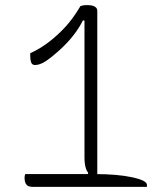

<svg xmlns="http://www.w3.org/2000/svg" viewBox="-20 -730 640 750"><path d="M294 -706Q296 -707 298.5 -707.5Q301 -708 303.5 -708.5Q306 -709 309 -709.5Q312 -710 315 -710Q318 -710 322 -710Q334 -710 342.5 -707.5Q351 -705 355.5 -700Q360 -695 360 -687Q360 -683 360 -646Q360 -609 360 -550.5Q360 -492 360 -422.5Q360 -353 360 -284Q360 -215 360 -157Q360 -99 360 -63Q360 -27 360 -25H324V-56Q319 -62 316 -70.5Q313 -79 311.5 -90.5Q310 -102 310 -115Q310 -120 310 -151Q310 -182 310 -229.5Q310 -277 310 -333Q310 -389 310 -446Q310 -503 310 -552.5Q310 -602 310 -636Q310 -670 310 -680L331 -650H287L316 -678Q306 -651 289.5 -624.5Q273 -598 251 -573Q229 -548 201 -524Q178 -504 162.5 -493.5Q147 -483 136 -479.5Q125 -476 117 -476Q110 -476 106 -479.5Q102 -483 100 -492Q98 -501 98 -517V-522Q129 -536 159.5 -557.5Q190 -579 221 -610Q238 -627 250.5 -642.5Q263 -658 273.5 -673.5Q284 -689 294 -706ZM79 -50Q81 -50 93.5 -50Q106 -50 125 -50Q144 -50 168 -50Q192 -50 217.5 -50Q243 -50 268 -50Q293 -50 314 -50Q335 -50 350 -50Q439 -50 496.5 -37.5Q554 -25 554 -8Q554 -7 554 -6Q554 -5 554 -4Q554 -3 554 -2Q554 -1 554 0Q552 0 527.5 0Q503 0 463.5 0Q424 0 378 0Q332 0 285.5 0Q239 0 199.5 0Q160 0 135.5 0Q111 0 109 0Q102 0 95.5 -1.5Q89 -3 85 -7Q80 -12 78 -19Q76 -26 76 -34Q76 -36 76 -38Q76 -40 76.5 -41.5Q77 -43 77 -44.5Q77 -46 77.5 -47.5Q78 -49 79 -50Z"/></svg>

Font: Recursive Casual Light
Style: Regular
Weight: 300
Version: Version 1.047